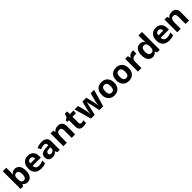

<svg xmlns="http://www.w3.org/2000/svg" viewBox="776 -3273 5797 5797"><g transform="rotate(-45 3674.0 -375.0)"><path d="M227.1 -759.8V-583Q227.1 -552.2 225.3 -522Q223.6 -491.7 221.2 -475.1H227.1Q248.5 -508.8 285.6 -532.5Q322.8 -556.2 381.8 -556.2Q473.6 -556.2 530.8 -484.4Q587.9 -412.6 587.9 -273.9Q587.9 -180.7 561.5 -117.4Q535.2 -54.2 487.8 -22.2Q440.4 9.8 377.9 9.8Q317.9 9.8 283.2 -11.7Q248.5 -33.2 227.1 -60.1H216.8L191.9 0H78.1V-759.8ZM334 -437Q294.9 -437 272 -420.9Q249 -404.8 238.5 -372.6Q228 -340.3 227.1 -291V-274.9Q227.1 -195.3 250.5 -153.1Q273.9 -110.8 335.9 -110.8Q381.8 -110.8 408.9 -153.3Q436 -195.8 436 -275.9Q436 -356 408.7 -396.5Q381.3 -437 334 -437Z M936 -556.2Q1011.7 -556.2 1066.4 -527.1Q1121.1 -498 1150.9 -442.9Q1180.7 -387.7 1180.7 -308.1V-235.8H828.6Q831.1 -172.9 866.5 -137Q901.9 -101.1 964.8 -101.1Q1017.1 -101.1 1060.5 -111.8Q1104 -122.6 1149.9 -144V-28.8Q1109.4 -8.8 1065.2 0.5Q1021 9.8 958 9.8Q876 9.8 812.7 -20.5Q749.5 -50.8 713.6 -112.8Q677.7 -174.8 677.7 -269Q677.7 -364.7 710.2 -428.5Q742.7 -492.2 800.8 -524.2Q858.9 -556.2 936 -556.2ZM937 -450.2Q893.6 -450.2 865 -422.4Q836.4 -394.5 832 -335H1041Q1040.5 -368.2 1029.1 -394Q1017.6 -419.9 994.9 -435.1Q972.2 -450.2 937 -450.2Z M1525.4 -557.1Q1635.3 -557.1 1693.8 -509.3Q1752.4 -461.4 1752.4 -363.8V0H1648.4L1619.6 -74.2H1615.7Q1592.3 -44.9 1567.9 -26.4Q1543.5 -7.8 1511.7 1Q1480 9.8 1434.6 9.8Q1386.2 9.8 1347.9 -8.8Q1309.6 -27.3 1287.6 -65.7Q1265.6 -104 1265.6 -163.1Q1265.6 -250 1326.7 -291.3Q1387.7 -332.5 1509.8 -336.9L1604.5 -339.8V-363.8Q1604.5 -406.7 1582 -426.8Q1559.6 -446.8 1519.5 -446.8Q1480 -446.8 1441.9 -435.5Q1403.8 -424.3 1365.7 -407.2L1316.4 -507.8Q1359.9 -530.8 1413.8 -543.9Q1467.8 -557.1 1525.4 -557.1ZM1604.5 -252.9 1546.9 -251Q1474.6 -249 1446.5 -225.1Q1418.5 -201.2 1418.5 -162.1Q1418.5 -127.9 1438.5 -113.5Q1458.5 -99.1 1490.7 -99.1Q1538.6 -99.1 1571.5 -127.4Q1604.5 -155.8 1604.5 -208Z M2215.8 -556.2Q2303.2 -556.2 2356.4 -508.5Q2409.7 -460.9 2409.7 -356V0H2260.7V-318.8Q2260.7 -377.4 2239.5 -407.2Q2218.3 -437 2172.9 -437Q2104.5 -437 2079.6 -390.6Q2054.7 -344.2 2054.7 -256.8V0H1905.8V-545.9H2019.5L2039.6 -476.1H2047.9Q2065.4 -504.4 2091.6 -522Q2117.7 -539.6 2149.7 -547.9Q2181.6 -556.2 2215.8 -556.2Z M2793 -108.9Q2817.4 -108.9 2840.6 -113.8Q2863.8 -118.7 2886.7 -126V-15.1Q2862.8 -4.4 2827.4 2.7Q2792 9.8 2750 9.8Q2701.2 9.8 2662.4 -6.1Q2623.5 -22 2601.3 -61.3Q2579.1 -100.6 2579.1 -170.9V-434.1H2507.8V-497.1L2589.8 -546.9L2632.8 -662.1H2728V-545.9H2880.9V-434.1H2728V-170.9Q2728 -139.6 2745.8 -124.3Q2763.7 -108.9 2793 -108.9Z M3445.8 0 3403.8 -190.9Q3400.4 -208 3392.6 -241.5Q3384.8 -274.9 3375.7 -313.2Q3366.7 -351.6 3359.1 -384.3Q3351.6 -417 3348.1 -432.1H3343.8Q3340.3 -417 3333 -384.3Q3325.7 -351.6 3316.7 -313Q3307.6 -274.4 3299.8 -240.5Q3292 -206.5 3288.1 -189L3244.1 0H3084L2928.7 -545.9H3077.1L3140.1 -304.2Q3146.5 -278.8 3152.3 -243.9Q3158.2 -209 3162.8 -176.5Q3167.5 -144 3169.9 -125H3173.8Q3174.8 -139.2 3178 -162.6Q3181.2 -186 3185.3 -211.2Q3189.5 -236.3 3193.1 -256.6Q3196.8 -276.9 3198.7 -284.2L3266.1 -545.9H3430.2L3494.1 -284.2Q3497.6 -270 3503.2 -239.3Q3508.8 -208.5 3513.2 -176Q3517.6 -143.6 3518.1 -125H3522Q3523.9 -141.6 3528.8 -174.3Q3533.7 -207 3540.3 -242.9Q3546.9 -278.8 3553.7 -304.2L3619.1 -545.9H3765.1L3607.9 0Z M4349.1 -273.9Q4349.1 -205.6 4330.8 -152.8Q4312.5 -100.1 4277.6 -63.7Q4242.7 -27.3 4193.6 -8.8Q4144.5 9.8 4083 9.8Q4025.4 9.8 3977.3 -8.8Q3929.2 -27.3 3893.8 -63.7Q3858.4 -100.1 3839.1 -152.8Q3819.8 -205.6 3819.8 -273.9Q3819.8 -364.7 3852.1 -427.7Q3884.3 -490.7 3943.8 -523.4Q4003.4 -556.2 4085.9 -556.2Q4162.6 -556.2 4221.9 -523.4Q4281.2 -490.7 4315.2 -427.7Q4349.1 -364.7 4349.1 -273.9ZM3971.7 -273.9Q3971.7 -220.2 3983.4 -183.6Q3995.1 -147 4020 -128.4Q4044.9 -109.9 4085 -109.9Q4124.5 -109.9 4149.2 -128.4Q4173.8 -147 4185.3 -183.6Q4196.8 -220.2 4196.8 -273.9Q4196.8 -328.1 4185.3 -364Q4173.8 -399.9 4148.9 -418Q4124 -436 4084 -436Q4024.9 -436 3998.3 -395.5Q3971.7 -355 3971.7 -273.9Z M4968.3 -273.9Q4968.3 -205.6 4950 -152.8Q4931.6 -100.1 4896.7 -63.7Q4861.8 -27.3 4812.7 -8.8Q4763.7 9.8 4702.1 9.8Q4644.5 9.8 4596.4 -8.8Q4548.3 -27.3 4512.9 -63.7Q4477.5 -100.1 4458.3 -152.8Q4439 -205.6 4439 -273.9Q4439 -364.7 4471.2 -427.7Q4503.4 -490.7 4563 -523.4Q4622.6 -556.2 4705.1 -556.2Q4781.7 -556.2 4841.1 -523.4Q4900.4 -490.7 4934.3 -427.7Q4968.3 -364.7 4968.3 -273.9ZM4590.8 -273.9Q4590.8 -220.2 4602.5 -183.6Q4614.3 -147 4639.2 -128.4Q4664.1 -109.9 4704.1 -109.9Q4743.7 -109.9 4768.3 -128.4Q4793 -147 4804.4 -183.6Q4815.9 -220.2 4815.9 -273.9Q4815.9 -328.1 4804.4 -364Q4793 -399.9 4768.1 -418Q4743.2 -436 4703.1 -436Q4644 -436 4617.4 -395.5Q4590.8 -355 4590.8 -273.9Z M5396 -556.2Q5407.2 -556.2 5422.1 -554.9Q5437 -553.7 5446.3 -551.8L5435.1 -412.1Q5427.7 -414.6 5414.3 -415.8Q5400.9 -417 5391.1 -417Q5362.3 -417 5335.2 -409.7Q5308.1 -402.3 5286.6 -386Q5265.1 -369.6 5252.7 -343Q5240.2 -316.4 5240.2 -277.8V0H5091.3V-545.9H5204.1L5226.1 -454.1H5233.4Q5249.5 -481.9 5273.7 -505.1Q5297.9 -528.3 5328.9 -542.2Q5359.9 -556.2 5396 -556.2Z M5718.3 9.8Q5627 9.8 5569.6 -61.8Q5512.2 -133.3 5512.2 -272Q5512.2 -412.1 5570.3 -484.1Q5628.4 -556.2 5722.2 -556.2Q5761.2 -556.2 5791 -545.4Q5820.8 -534.7 5842.5 -516.6Q5864.3 -498.5 5879.4 -476.1H5884.3Q5881.3 -491.7 5877.2 -522.2Q5873 -552.7 5873 -585V-759.8H6022.5V0H5908.2L5879.4 -70.8H5873Q5858.9 -48.3 5837.6 -30Q5816.4 -11.7 5787.1 -1Q5757.8 9.8 5718.3 9.8ZM5770.5 -108.9Q5831.5 -108.9 5856.7 -145.3Q5881.8 -181.6 5883.3 -254.9V-271Q5883.3 -350.6 5858.9 -392.8Q5834.5 -435.1 5768.1 -435.1Q5718.8 -435.1 5690.9 -392.6Q5663.1 -350.1 5663.1 -270Q5663.1 -189.9 5691.2 -149.4Q5719.2 -108.9 5770.5 -108.9Z M6403.3 -556.2Q6479 -556.2 6533.7 -527.1Q6588.4 -498 6618.2 -442.9Q6647.9 -387.7 6647.9 -308.1V-235.8H6295.9Q6298.3 -172.9 6333.7 -137Q6369.1 -101.1 6432.1 -101.1Q6484.4 -101.1 6527.8 -111.8Q6571.3 -122.6 6617.2 -144V-28.8Q6576.7 -8.8 6532.5 0.5Q6488.3 9.8 6425.3 9.8Q6343.3 9.8 6280 -20.5Q6216.8 -50.8 6180.9 -112.8Q6145 -174.8 6145 -269Q6145 -364.7 6177.5 -428.5Q6210 -492.2 6268.1 -524.2Q6326.2 -556.2 6403.3 -556.2ZM6404.3 -450.2Q6360.8 -450.2 6332.3 -422.4Q6303.7 -394.5 6299.3 -335H6508.3Q6507.8 -368.2 6496.3 -394Q6484.9 -419.9 6462.2 -435.1Q6439.5 -450.2 6404.3 -450.2Z M7079.1 -556.2Q7166.5 -556.2 7219.7 -508.5Q7272.9 -460.9 7272.9 -356V0H7124V-318.8Q7124 -377.4 7102.8 -407.2Q7081.5 -437 7036.1 -437Q6967.8 -437 6942.9 -390.6Q6918 -344.2 6918 -256.8V0H6769V-545.9H6882.8L6902.8 -476.1H6911.1Q6928.7 -504.4 6954.8 -522Q6981 -539.6 7012.9 -547.9Q7044.9 -556.2 7079.1 -556.2Z"/></g></svg>

Font: Wonky
Style: Regular
Weight: 400
Designer: Monotype Design Team
Foundry: Monotype Imaging Inc.
Version: Version 3.000